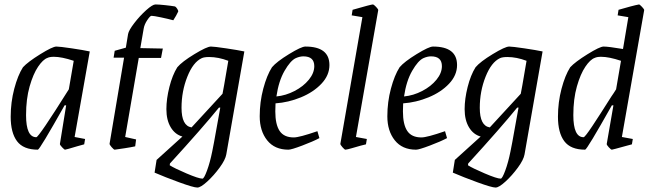

<svg xmlns="http://www.w3.org/2000/svg" viewBox="-20 -663 2926 862"><path d="M315 -48 362 -39 358 -15 329 -7Q276 9 272 9Q269 9 258.5 -2Q248 -13 249 -17L277 -190H270Q158 9 150 9Q85 9 56.5 -29Q28 -67 28 -139Q28 -204 44 -264.5Q60 -325 83 -361Q105 -385 160.5 -419.5Q216 -454 233 -454Q248 -454 302 -446Q356 -438 383 -432ZM289 -262 311 -390Q257 -408 222 -408Q203 -408 193 -403Q173 -396 151 -363.5Q129 -331 113 -275Q97 -219 97 -146Q97 -47 143 -47Q154 -47 289 -262Z M780 -611Q777 -604 770.5 -592.5Q764 -581 758 -572Q736 -578 703 -585Q670 -592 660 -592Q654 -592 641 -572.5Q628 -553 625 -534L610 -447L711 -445L703 -403H603L542 -48L591 -37L587 -6Q569 -2 540 2.5Q511 7 495 9Q491 9 481 -2.5Q471 -14 472 -18L537 -404H490L495 -435L545 -449L555 -510Q558 -527 583 -559.5Q608 -592 636.5 -617.5Q665 -643 678 -643Q692 -643 720.5 -640Q749 -637 766 -634Q771 -631 776 -623Q781 -615 780 -611Z M1077 -432 996 30Q992 54 966 89.5Q940 125 910.5 152Q881 179 866 179Q849 179 784.5 155.5Q720 132 674 112L683 55L799 -50Q766 -59 746.5 -91.5Q727 -124 727 -173Q727 -219 740.5 -272.5Q754 -326 776 -361Q797 -386 853 -420Q909 -454 927 -454Q941 -454 995 -446Q1049 -438 1077 -432ZM1000 -361 1005 -390Q960 -407 919 -407Q897 -407 886 -402Q847 -384 821 -318.5Q795 -253 795 -179Q795 -98 840 -91L979 -242Q983 -260 1000 -361ZM933 16 941 -25 969 -180H963Q890 -90 743 71L742 79Q762 92 817 115.5Q872 139 889 139Q896 139 909.5 102.5Q923 66 933 16Z M1217 -199Q1216 -187 1216 -163Q1216 -104 1235.5 -75Q1255 -46 1299 -46Q1324 -46 1405 -74L1414 -43Q1386 -28 1337 -9.5Q1288 9 1275 9Q1213 9 1179.5 -33Q1146 -75 1146 -141Q1146 -205 1162 -265Q1178 -325 1201 -361Q1222 -386 1277.5 -420Q1333 -454 1351 -454Q1459 -454 1459 -371Q1459 -325 1423 -287Q1387 -249 1331 -226Q1275 -203 1217 -199ZM1221 -230Q1263 -234 1302.5 -254.5Q1342 -275 1366.5 -305Q1391 -335 1391 -366Q1391 -410 1342 -410Q1326 -410 1308 -402Q1284 -391 1257.5 -345Q1231 -299 1221 -230Z M1508 -17 1607 -586 1559 -594 1563 -619Q1646 -643 1654 -643Q1658 -643 1668.5 -632Q1679 -621 1678 -617L1578 -48L1627 -39L1623 -15L1599 -9Q1578 -3 1559 2.5Q1540 8 1531 9Q1527 9 1517.5 -2Q1508 -13 1508 -17Z M1790 -199Q1789 -187 1789 -163Q1789 -104 1808.5 -75Q1828 -46 1872 -46Q1897 -46 1978 -74L1987 -43Q1959 -28 1910 -9.5Q1861 9 1848 9Q1786 9 1752.5 -33Q1719 -75 1719 -141Q1719 -205 1735 -265Q1751 -325 1774 -361Q1795 -386 1850.5 -420Q1906 -454 1924 -454Q2032 -454 2032 -371Q2032 -325 1996 -287Q1960 -249 1904 -226Q1848 -203 1790 -199ZM1794 -230Q1836 -234 1875.5 -254.5Q1915 -275 1939.5 -305Q1964 -335 1964 -366Q1964 -410 1915 -410Q1899 -410 1881 -402Q1857 -391 1830.5 -345Q1804 -299 1794 -230Z M2416 -432 2335 30Q2331 54 2305 89.5Q2279 125 2249.5 152Q2220 179 2205 179Q2188 179 2123.5 155.5Q2059 132 2013 112L2022 55L2138 -50Q2105 -59 2085.5 -91.5Q2066 -124 2066 -173Q2066 -219 2079.5 -272.5Q2093 -326 2115 -361Q2136 -386 2192 -420Q2248 -454 2266 -454Q2280 -454 2334 -446Q2388 -438 2416 -432ZM2339 -361 2344 -390Q2299 -407 2258 -407Q2236 -407 2225 -402Q2186 -384 2160 -318.5Q2134 -253 2134 -179Q2134 -98 2179 -91L2318 -242Q2322 -260 2339 -361ZM2272 16 2280 -25 2308 -180H2302Q2229 -90 2082 71L2081 79Q2101 92 2156 115.5Q2211 139 2228 139Q2235 139 2248.5 102.5Q2262 66 2272 16Z M2872 -617 2772 -48 2821 -39 2817 -15 2791 -8Q2730 9 2727 9Q2723 9 2713 -2Q2703 -13 2704 -17L2734 -190H2727Q2615 9 2607 9Q2542 9 2513.5 -29Q2485 -67 2485 -139Q2485 -204 2501 -264.5Q2517 -325 2540 -361Q2562 -385 2617.5 -419.5Q2673 -454 2690 -454Q2711 -454 2777 -443L2801 -586L2753 -594L2757 -619Q2784 -627 2810.5 -634Q2837 -641 2849 -643Q2852 -643 2862.5 -632Q2873 -621 2872 -617ZM2725 -230Q2735 -244 2746 -262L2768 -390Q2714 -408 2679 -408Q2660 -408 2650 -403Q2630 -396 2608 -363.5Q2586 -331 2570 -275Q2554 -219 2554 -146Q2554 -47 2600 -47Q2606 -47 2639 -96.5Q2672 -146 2725 -230Z"/></svg>

Font: Grenze Light
Style: Italic
Weight: 300
Italic angle: -10°
Designer: Renata Polastri
Foundry: Omnibus-Type
Version: Version 1.002; ttfautohint (v1.8)